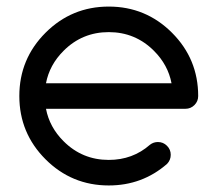

<svg xmlns="http://www.w3.org/2000/svg" viewBox="-20 -567 665 587"><path d="M462.9 -132.8Q479 -132.8 490.5 -121.3Q502 -109.9 502 -93.8Q502 -77.6 490.7 -65.9Q415 0 312.5 0Q199.2 0 119.1 -80.1Q39.1 -160.2 39.1 -273.4Q39.1 -386.7 119.1 -466.8Q199.2 -546.9 312.5 -546.9Q425.8 -546.9 505.9 -466.8Q585.9 -386.7 585.9 -273.4Q585.9 -257.3 574.5 -245.8Q563 -234.4 546.9 -234.4H120.6Q131.3 -178.2 174.3 -135.3Q231.4 -78.1 312.5 -78.1Q385.7 -78.1 438.5 -124.5Q449.2 -132.8 462.9 -132.8ZM504.4 -312.5Q493.7 -368.7 450.7 -411.6Q393.6 -468.8 312.5 -468.8Q231.4 -468.8 174.3 -411.6Q131.3 -368.7 120.6 -312.5Z"/></svg>

Font: Comfortaa
Style: Regular
Weight: 400
Designer: Johan Aakerlund
Foundry: Johan Aakerlund
Version: Version 2.001; ttfautohint (v1.4.1)